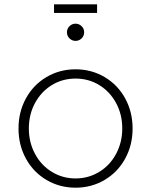

<svg xmlns="http://www.w3.org/2000/svg" viewBox="-20 -860 702 892"><path d="M66 -263Q66 -340 100.5 -403Q135 -466 196 -502Q257 -538 331 -538Q405 -538 466 -502Q527 -466 561.5 -403Q596 -340 596 -263Q596 -186 561.5 -123Q527 -60 466 -24Q405 12 331 12Q257 12 196 -24Q135 -60 100.5 -123Q66 -186 66 -263ZM331 -31Q391 -31 441 -61.5Q491 -92 519.5 -145.5Q548 -199 548 -263Q548 -328 519.5 -381Q491 -434 441.5 -464.5Q392 -495 331 -495Q270 -495 220.5 -464.5Q171 -434 142.5 -381Q114 -328 114 -263Q114 -199 142.5 -145.5Q171 -92 221 -61.5Q271 -31 331 -31ZM231 -840H431V-800H231ZM331 -750Q347 -750 359 -738.5Q371 -727 371 -710Q371 -693 359 -681.5Q347 -670 331 -670Q315 -670 303 -681.5Q291 -693 291 -710Q291 -727 303 -738.5Q315 -750 331 -750Z"/></svg>

Font: Eudoxus Sans ExtraLight
Style: Regular
Weight: 200
Designer: Stijn de Vries
Foundry: tokotype
Version: Version 2.005